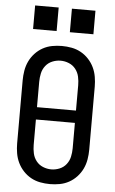

<svg xmlns="http://www.w3.org/2000/svg" viewBox="-62 -991 625 1040"><g transform="rotate(5 250.0 -470.5)"><path d="M250 8Q223 8 196.5 3Q170 -2 146.5 -15Q123 -28 104.5 -48Q86 -68 74.5 -92Q63 -116 58.5 -143Q54 -170 54 -196V-539Q54 -565 58.5 -592Q63 -619 74.5 -643Q86 -667 104.5 -687Q123 -707 146.5 -720Q170 -733 196.5 -738Q223 -743 250 -743Q277 -743 303.5 -738Q330 -733 353.5 -720Q377 -707 395.5 -687Q414 -667 425.5 -643Q437 -619 441.5 -592Q446 -565 446 -539V-196Q446 -170 441.5 -143Q437 -116 425.5 -92Q414 -68 395.5 -48Q377 -28 353.5 -15Q330 -2 303.5 3Q277 8 250 8ZM144 -401H356V-539Q356 -562 351 -585Q346 -608 331.5 -626.5Q317 -645 295 -654Q273 -663 250 -663Q227 -663 205 -654Q183 -645 168.5 -626.5Q154 -608 149 -585Q144 -562 144 -539ZM250 -72Q273 -72 295 -81Q317 -90 331.5 -108.5Q346 -127 351 -150Q356 -173 356 -196V-334H144V-196Q144 -173 149 -150Q154 -127 168.5 -108.5Q183 -90 205 -81Q227 -72 250 -72ZM286 -821V-949H414V-821ZM86 -821V-949H214V-821Z"/></g></svg>

Font: Iosevka SS04 Medium
Style: Regular
Weight: 500
Monospace: yes
Designer: Belleve Invis
Foundry: Belleve Invis
Version: Version 19.0.0; ttfautohint (v1.8.4)